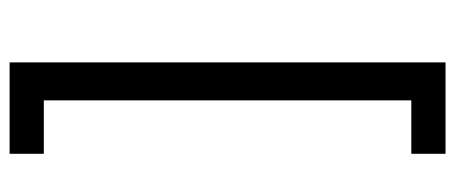

<svg xmlns="http://www.w3.org/2000/svg" viewBox="-294 -518 948 400"><g transform="rotate(-90 180.0 -318.0)"><path d="M59.6 136.2V64.9H170.9V-700.7H59.6V-772H250V136.2Z"/></g></svg>

Font: Inter
Style: Regular
Weight: 400
Designer: Rasmus Andersson
Foundry: rsms
Version: Version 4.000;git-8c9346024